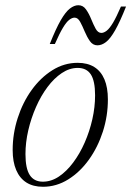

<svg xmlns="http://www.w3.org/2000/svg" viewBox="-20 -705 502 735"><path d="M277.5 -464.5Q315 -464.5 340.8 -448.5Q366.5 -432.5 379.8 -401.2Q393 -370 393 -324.5Q393 -261 373.8 -201.2Q354.5 -141.5 320.5 -94Q286.5 -46.5 241.2 -18.2Q196 10 144.5 10Q107 10 81.2 -6.2Q55.5 -22.5 42 -54Q28.5 -85.5 28.5 -130.5Q28.5 -193.5 47.8 -253.2Q67 -313 101.2 -360.5Q135.5 -408 180.5 -436.2Q225.5 -464.5 277.5 -464.5ZM144 -9.5Q176 -9.5 205.5 -29.2Q235 -49 260.2 -82.8Q285.5 -116.5 304.2 -159.2Q323 -202 333.5 -248.5Q344 -295 344 -340Q344 -395 327.8 -420Q311.5 -445 277.5 -445Q246 -445 216.5 -425.2Q187 -405.5 161.8 -371.8Q136.5 -338 117.8 -295.2Q99 -252.5 88.2 -206Q77.5 -159.5 77.5 -115Q77.5 -60 94 -34.8Q110.5 -9.5 144 -9.5ZM462.5 -680Q439.5 -622 421 -589.5Q402.5 -557 386 -544.2Q369.5 -531.5 353 -531.5Q335.5 -531.5 324.2 -547.5Q313 -563.5 304.2 -584.5Q295.5 -605.5 286.8 -621.5Q278 -637.5 265.5 -637.5Q256 -637.5 245 -629Q234 -620.5 220.8 -598.5Q207.5 -576.5 190 -536.5H170.5Q194 -595.5 212.5 -627.5Q231 -659.5 247.5 -672.2Q264 -685 280 -685Q298 -685 309.2 -669Q320.5 -653 329 -632Q337.5 -611 346.2 -595Q355 -579 368 -579Q377.5 -579 388.5 -587.5Q399.5 -596 412.8 -618.2Q426 -640.5 443 -680Z"/></svg>

Font: Newsreader 36pt Light
Style: Italic
Weight: 300
Italic angle: -17°
Designer: Hugues Gentile
Foundry: Production Type
Version: Version 1.003